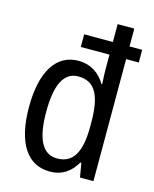

<svg xmlns="http://www.w3.org/2000/svg" viewBox="-115 -837 740 924"><g transform="rotate(15 254.5 -375.0)"><path d="M222 10C283 10 324 -19 354 -70H359L371 0H438V-608H501V-671H438V-760H355V-671H212V-608H355V-538C355 -517 356 -487 358 -462H354C325 -511 279 -541 220 -541C111 -541 46 -445 46 -265C46 -86 110 10 222 10ZM240 -60C166 -60 132 -131 132 -264C132 -396 165 -468 238 -468C322 -468 355 -404 355 -269V-249C355 -121 319 -60 240 -60Z"/></g></svg>

Font: Noto Sans Gurmukhi UI Condensed
Style: Regular
Weight: 400
Width: 3
Designer: Jelle Bosma - Monotype Design Team
Foundry: Monotype Imaging Inc.
Version: Version 2.004